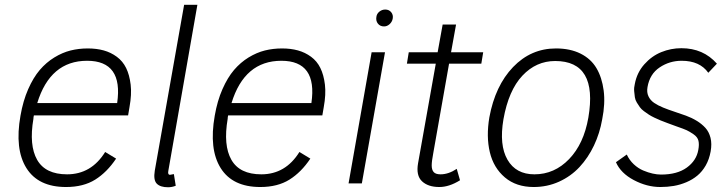

<svg xmlns="http://www.w3.org/2000/svg" viewBox="-20 -769 3047 805"><path d="M348.1 -565.9Q384.8 -565.9 414.8 -557.6Q444.8 -549.3 469.7 -531Q494.6 -512.7 508.8 -483.9Q522.9 -455.1 527.8 -414.3Q532.7 -373.5 522.9 -319.8L517.1 -285.2H122.1Q120.1 -277.3 120.1 -271Q101.1 -159.7 135.7 -98.9Q170.4 -38.1 261.2 -38.1Q362.8 -38.1 420.9 -131.8L466.8 -104Q428.7 -46.9 379.2 -15.9Q329.6 15.1 256.8 15.1Q140.6 15.1 90.8 -64.2Q41 -143.6 65.9 -284.2Q76.7 -346.2 98.1 -395Q119.6 -443.8 146.7 -475.6Q173.8 -507.3 207.8 -528.1Q241.7 -548.8 276.1 -557.4Q310.5 -565.9 348.1 -565.9ZM345.2 -514.2Q190.4 -514.2 136.2 -336.9H471.2Q497.1 -514.2 345.2 -514.2Z M686 -54.2Q682.1 -36.1 692.9 -36.1Q694.3 -36.1 709 -39.1L716.8 9.8Q701.2 16.1 684.6 16.1Q652.3 16.1 637.5 1.2Q622.6 -13.7 628.9 -53.2L752 -749H807.6Z M1162.6 -565.9Q1199.2 -565.9 1229.2 -557.6Q1259.3 -549.3 1284.2 -531Q1309.1 -512.7 1323.2 -483.9Q1337.4 -455.1 1342.3 -414.3Q1347.2 -373.5 1337.4 -319.8L1331.5 -285.2H936.5Q934.6 -277.3 934.6 -271Q915.5 -159.7 950.2 -98.9Q984.9 -38.1 1075.7 -38.1Q1177.2 -38.1 1235.4 -131.8L1281.2 -104Q1243.2 -46.9 1193.6 -15.9Q1144 15.1 1071.3 15.1Q955.1 15.1 905.3 -64.2Q855.5 -143.6 880.4 -284.2Q891.1 -346.2 912.6 -395Q934.1 -443.8 961.2 -475.6Q988.3 -507.3 1022.2 -528.1Q1056.2 -548.8 1090.6 -557.4Q1125 -565.9 1162.6 -565.9ZM1159.7 -514.2Q1004.9 -514.2 950.7 -336.9H1285.6Q1311.5 -514.2 1159.7 -514.2Z M1595.2 -729Q1611.3 -729 1620.4 -717.5Q1629.4 -706.1 1626.5 -690.9Q1624 -677.2 1613.5 -667.7Q1603 -658.2 1590.3 -658.2Q1573.7 -658.2 1564.5 -669.9Q1555.2 -681.6 1558.1 -698.2Q1559.6 -711.4 1570.6 -720.2Q1581.5 -729 1595.2 -729ZM1497.1 0H1441.4L1538.1 -549.8H1594.2Z M1862.8 -502 1796.9 -128.9Q1790 -93.3 1790 -75.2Q1790 -57.1 1798.3 -47.6Q1806.6 -38.1 1827.1 -38.1Q1860.4 -38.1 1895 -61L1908.7 -13.2Q1863.3 15.1 1821.8 15.1Q1774.9 15.1 1749.3 -9Q1723.6 -33.2 1732.9 -85L1807.1 -502H1686L1693.8 -549.8H1814.9L1835.9 -666H1892.1L1871.1 -549.8H2005.9L1998 -502Z M2311 -565.9Q2370.6 -565.9 2414.1 -544.2Q2457.5 -522.5 2480.7 -483.4Q2503.9 -444.3 2511 -389.6Q2518.1 -335 2504.9 -269Q2494.6 -210 2470.2 -158.7Q2445.8 -107.4 2409.7 -68.6Q2373.5 -29.8 2324 -7.3Q2274.4 15.1 2217.8 15.1Q2144.5 15.1 2096.9 -25.1Q2049.3 -65.4 2033.7 -130.9Q2018.1 -196.3 2031.7 -276.9Q2056.2 -409.7 2131.1 -487.8Q2206.1 -565.9 2311 -565.9ZM2307.6 -513.2Q2228 -513.2 2170.2 -451.7Q2112.3 -390.1 2090.8 -269Q2072.3 -160.6 2107.7 -99.4Q2143.1 -38.1 2220.7 -38.1Q2304.7 -38.1 2366.2 -102.1Q2427.7 -166 2446.8 -275.9Q2487.3 -513.2 2307.6 -513.2Z M2985.8 -502 2949.7 -463.9Q2914.1 -514.2 2837.9 -514.2Q2787.1 -514.2 2745.6 -486.3Q2704.1 -458.5 2694.8 -403.8Q2690.9 -382.3 2698.7 -365.5Q2706.5 -348.6 2722.7 -337.6Q2738.8 -326.7 2760.5 -317.9Q2782.2 -309.1 2806.9 -301Q2831.5 -293 2855.7 -284.2Q2879.9 -275.4 2901.1 -262.5Q2922.4 -249.5 2937.5 -232.9Q2952.6 -216.3 2959 -191.2Q2965.3 -166 2959.5 -133.8Q2953.6 -101.1 2939 -75.4Q2924.3 -49.8 2904.1 -33Q2883.8 -16.1 2857.9 -5.1Q2832 5.9 2805.2 10.5Q2778.3 15.1 2748.5 15.1Q2692.4 15.1 2637.5 -13.9Q2582.5 -43 2562.5 -88.9L2607.9 -121.1Q2618.7 -97.7 2637.2 -80.3Q2655.8 -63 2676.8 -54.2Q2697.8 -45.4 2716.3 -41.3Q2734.9 -37.1 2751.5 -37.1Q2819.3 -37.1 2859.6 -66.4Q2899.9 -95.7 2907.7 -140.1Q2912.1 -163.1 2908.4 -178.7Q2904.8 -194.3 2887.7 -206.1Q2870.6 -217.8 2858.9 -223.1Q2847.2 -228.5 2815.9 -239.3Q2791.5 -248 2778.8 -252.9Q2762.7 -258.8 2750.2 -263.9Q2737.8 -269 2723.9 -275.6Q2710 -282.2 2700.2 -288.6Q2690.4 -294.9 2679.7 -303Q2668.9 -311 2662.8 -319.6Q2656.7 -328.1 2650.1 -338.9Q2643.6 -349.6 2641.8 -361.1Q2640.1 -372.6 2638.9 -387Q2637.7 -401.4 2641.6 -417Q2650.4 -464.4 2681.4 -499.3Q2712.4 -534.2 2752.7 -550.5Q2793 -566.9 2836.9 -566.9Q2928.7 -566.9 2985.8 -502Z"/></svg>

Font: Stilu Light
Style: Italic
Weight: 300
Italic angle: -10°
Designer: Genilson Lima Santos
Foundry: Genilson Lima Santos
Version: Version 1.200;PS 001.200;hotconv 1.0.88;makeotf.lib2.5.64775